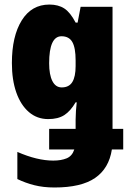

<svg xmlns="http://www.w3.org/2000/svg" viewBox="-20 -583 564 843"><path d="M196.8 -563Q235.8 -563 262.2 -545.9Q288.6 -528.8 312 -483.9H320.8L334 -553.2H474.1V-17.1H521V73.2H471.2Q458.5 156.2 397.7 198.2Q336.9 240.2 219.2 240.2Q170.4 240.2 130.9 230.2Q91.3 220.2 56.2 203.1V84Q143.1 122.1 213.9 122.1Q248.5 122.1 272.7 112.1Q296.9 102.1 306.2 73.2H195.8V-17.1H312V-58.1Q312 -74.7 313.5 -96.7Q314.9 -118.7 316.9 -133.8H312Q289.6 -95.2 262.2 -77.6Q234.9 -60.1 191.9 -60.1Q142.6 -60.1 106.7 -91.1Q70.8 -122.1 51.5 -177.2Q32.2 -232.4 32.2 -306.2Q32.2 -423.8 75.4 -493.4Q118.7 -563 196.8 -563ZM250 -423.8Q195.8 -423.8 195.8 -305.2Q195.8 -254.9 210 -227.1Q224.1 -199.2 251 -199.2Q283.2 -199.2 297.6 -222.9Q312 -246.6 312 -293V-317.9Q312 -373 297.6 -398.4Q283.2 -423.8 250 -423.8Z"/></svg>

Font: Open Sans Condensed ExtraBold
Style: Regular
Weight: 800
Width: 3
Designer: Monotype Design Team
Foundry: Monotype Imaging Inc.
Version: Version 3.000; ttfautohint (v1.8.4)